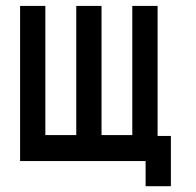

<svg xmlns="http://www.w3.org/2000/svg" viewBox="-20 -542 662 649"><path d="M472.2 87.4V2.4H47.9V-522H133.3V-85.4H237.8V-522H323.2V-85.4H427.2V-522H512.7V-82.5H557.6V87.4Z"/></svg>

Font: Proletarsk
Style: Regular
Weight: 400
Designer: Peter Wiegel, original typeface by Carl Albert Fahrenwaldt 1901
Foundry: Peter Wiegel
Version: Version 1.000 2010 initial release